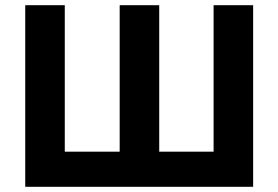

<svg xmlns="http://www.w3.org/2000/svg" viewBox="-20 -718 1070 738"><path d="M77 0V-698H229V-135H440V-698H592V-135H801V-698H953V0Z"/></svg>

Font: IBM Plex Sans Var
Style: Regular
Weight: 400
Designer: Mike Abbink, Paul van der Laan, Pieter van Rosmalen
Foundry: Bold Monday
Version: Version 3.000